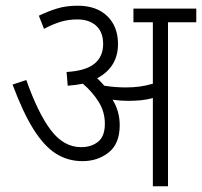

<svg xmlns="http://www.w3.org/2000/svg" viewBox="-20 -652 707 672"><path d="M399 -214Q399 -149 360.5 -118.5Q322 -88 269 -88Q217 -88 175.5 -114.5Q134 -141 97 -200Q60 -259 24 -356L72 -372Q113 -256 158 -196.5Q203 -137 264 -137Q300 -137 323.5 -156Q347 -175 347 -219Q347 -261 325 -296Q303 -331 270 -359Q245 -354 217 -352L213 -400Q280 -404 310.5 -429Q341 -454 341 -498Q341 -540 316.5 -562Q292 -584 251 -584Q219 -584 191.5 -575.5Q164 -567 134 -551L116 -597Q147 -612 179 -622Q211 -632 252 -632Q318 -632 355.5 -595.5Q393 -559 393 -498Q393 -417 320 -378Q333 -366 345 -352Q364 -349 383 -347.5Q402 -346 420 -346Q446 -346 468.5 -349Q491 -352 515 -359V-574H447V-622H667V-574H568V0H515V-309Q494 -303 472.5 -301Q451 -299 428 -299Q401 -299 374 -303Q386 -284 392.5 -261.5Q399 -239 399 -214Z"/></svg>

Font: Noto Sans SemiCondensed Light
Style: Italic
Weight: 300
Width: 4
Italic angle: -12°
Designer: Monotype Design Team
Foundry: Monotype Imaging Inc.
Version: Version 2.013; ttfautohint (v1.8.4.7-5d5b)